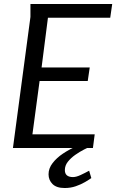

<svg xmlns="http://www.w3.org/2000/svg" viewBox="-20 -744 584 965"><path d="M133 -724H544L534 -655H221L189 -405H431L421 -337H179L143 -69H456L447 0H45L133 -659ZM440 -11Q425 -4 402.5 7.5Q380 19 358 34.5Q336 50 321 69Q306 88 306 111Q306 146 347 146Q363 146 385.5 135.5Q408 125 428 114L439 151Q428 159 407.5 171Q387 183 361 192Q335 201 305 201Q264 201 244 181Q224 161 224 132Q224 102 244.5 75.5Q265 49 296.5 28Q328 7 361.5 -7.5Q395 -22 422 -28Z"/></svg>

Font: Rosario Light
Style: Italic
Weight: 300
Italic angle: -8.05°
Designer: Hector Gatti
Foundry: Omnibus Type
Version: Version 1.101; ttfautohint (v1.8.1.43-b0c9)